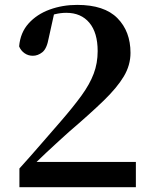

<svg xmlns="http://www.w3.org/2000/svg" viewBox="-20 -777 634 797"><path d="M60.6 0V-77.6Q106.8 -128.6 149.9 -178.6Q193.1 -228.6 230.1 -270.9Q284.6 -333.7 318.5 -380.6Q352.5 -427.5 368.9 -471Q385.4 -514.4 385.4 -564.9Q385.4 -641.3 350.9 -682.6Q316.4 -723.8 255.2 -723.8Q232 -723.8 208.1 -718Q184.2 -712.2 158.3 -698.2L205.3 -723.2L182.1 -618.4Q174.4 -575 155.8 -560.2Q137.2 -545.5 116.3 -545.5Q96.8 -545.5 81.6 -556.3Q66.4 -567.1 59.4 -584.4Q64.3 -641.5 98.7 -679.7Q133.1 -717.9 186.3 -737.3Q239.5 -756.7 300.4 -756.7Q413.2 -756.7 467.4 -701.6Q521.7 -646.6 521.7 -557.6Q521.7 -506.3 493.9 -459.8Q466.1 -413.2 409.8 -358.7Q353.4 -304.2 266.1 -229.4Q248.9 -214.1 224.4 -191.7Q199.8 -169.4 171.4 -142.7Q143 -116 113.9 -87.7L124.8 -123.3V-104.9H544V0Z"/></svg>

Font: Noto Serif HK
Style: Regular
Weight: 200
Designer: Ryoko NISHIZUKA 西塚涼子 (kana & ideographs); Frank Grießhammer (Latin, Greek & Cyrillic); Wenlong ZHANG 张文龙 (bopomofo); San
Foundry: Adobe
Version: Version 2.001;hotconv 1.1.0;makeotfexe 2.6.0